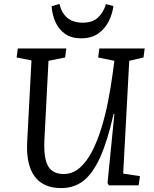

<svg xmlns="http://www.w3.org/2000/svg" viewBox="-20 -948 788 982"><path d="M610 -60 696 -47 689 0H537L530 -12L565 -365H561Q530 -227 492.5 -144Q455 -61 407 -23.5Q359 14 293 14Q201 14 157 -46Q113 -106 119 -222L141 -639L65 -654L71 -700H319L313 -654L228 -637L207 -230Q203 -139 226 -98.5Q249 -58 306 -58Q351 -58 387 -89Q423 -120 450.5 -173Q478 -226 498.5 -292.5Q519 -359 533 -431Q547 -503 556 -570L565 -637L482 -654L488 -700H720L714 -654L641 -637ZM284 -928Q307 -832 403 -832Q453 -832 481 -858Q509 -884 522 -927L560 -917Q555 -877 536 -839Q517 -801 482.5 -776.5Q448 -752 395 -752Q345 -752 312.5 -775Q280 -798 263.5 -835.5Q247 -873 244 -916Z"/></svg>

Font: Literata 12pt
Style: Italic
Weight: 400
Italic angle: -2°
Designer: Latin by Veronika Burian and Jose Scaglione. Greek by Irene Vlachou. Cyrillic by Vera Evstafieva
Foundry: TypeTogether
Version: Version 3.002